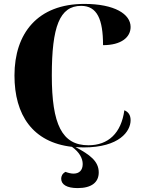

<svg xmlns="http://www.w3.org/2000/svg" viewBox="-20 -744 730 982"><path d="M408 10C591 10 648 -73 648 -129C648 -156 636 -172 616 -180C600 -63 534 -1 432 -1C297 -1 245 -108 245 -358C245 -608 285 -714 395 -714C477 -714 507 -645 507 -513C601 -513 648 -554 648 -606C648 -672 566 -724 411 -724C173 -724 54 -574 54 -358C54 -156 147 -16 348 7C386 34 403 66 403 95C403 127 385 144 356 144C343 144 328 140 315 135C298 144 293 158 293 170C293 200 322 218 377 218C449 218 485 188 485 138C485 80 439 47 366 8C380 9 394 10 408 10Z"/></svg>

Font: Noto Serif Display ExtraBold
Style: Regular
Weight: 800
Designer: Monotype Design Team
Foundry: Monotype Imaging Inc.
Version: Version 2.009